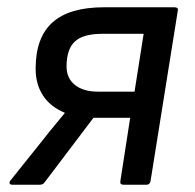

<svg xmlns="http://www.w3.org/2000/svg" viewBox="-20 -508 537 528"><path d="M14 0Q8 0 6.5 -3.5Q5 -7 9 -12L101 -127Q114 -144 128 -160.5Q142 -177 158 -197V-198Q119 -214 98.5 -245Q78 -276 78 -319Q78 -405 124.5 -446.5Q171 -488 266 -488H459Q471 -488 469 -479L394 -10Q392 0 383 0H320Q309 0 311 -10L338 -184H237L103 -7Q100 -3 97 -1.5Q94 0 89 0ZM249 -256H350L375 -415H261Q208 -415 185.5 -393.5Q163 -372 163 -325Q163 -293 186 -274.5Q209 -256 249 -256Z"/></svg>

Font: Sofia Sans Hairline
Style: Italic
Weight: 1
Italic angle: -9°
Designer: Botio Nikoltchev, Ani Petrova
Foundry: lettersoup
Version: Version 4.102